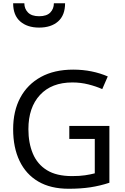

<svg xmlns="http://www.w3.org/2000/svg" viewBox="-20 -1153 768 1183"><path d="M407 -377H654V-27Q596 -8 537 1Q478 10 403 10Q292 10 216 -34.5Q140 -79 100.5 -161.5Q61 -244 61 -357Q61 -469 105 -551Q149 -633 231.5 -678.5Q314 -724 431 -724Q491 -724 544.5 -713Q598 -702 644 -682L610 -604Q572 -621 524.5 -633Q477 -645 426 -645Q298 -645 226.5 -568Q155 -491 155 -357Q155 -272 182.5 -206.5Q210 -141 269 -104.5Q328 -68 424 -68Q471 -68 504 -73Q537 -78 564 -85V-297H407ZM221 -983Q148 -983 104.5 -1021Q61 -1059 61 -1133H130Q130 -1099 152.5 -1076Q175 -1053 221 -1053Q268 -1053 290 -1076Q312 -1099 312 -1133H381Q381 -1059 338 -1021Q295 -983 221 -983Z"/></svg>

Font: Noto Sans Tifinagh Ghat
Style: Regular
Weight: 400
Designer: JamraPatel
Foundry: JamraPatel LLC
Version: Version 2.006; ttfautohint (v1.8.4.7-5d5b)